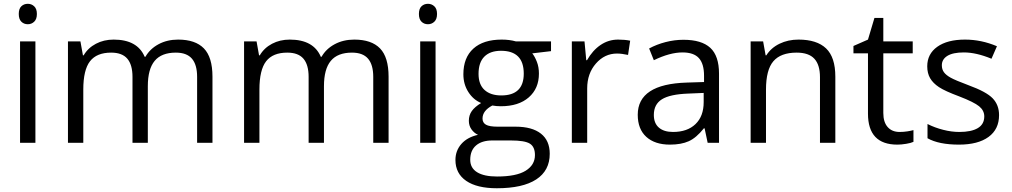

<svg xmlns="http://www.w3.org/2000/svg" viewBox="-20 -754 5342 1014"><path d="M167 0H85.9V-535.2H167ZM79.1 -680.2Q79.1 -708 92.8 -720.9Q106.4 -733.9 127 -733.9Q146.5 -733.9 160.6 -720.7Q174.8 -707.5 174.8 -680.2Q174.8 -652.8 160.6 -639.4Q146.5 -626 127 -626Q106.4 -626 92.8 -639.4Q79.1 -652.8 79.1 -680.2Z M1021 0V-348.1Q1021 -412.1 993.7 -444.1Q966.3 -476.1 908.7 -476.1Q833 -476.1 796.9 -432.6Q760.7 -389.2 760.7 -298.8V0H679.7V-348.1Q679.7 -412.1 652.3 -444.1Q625 -476.1 566.9 -476.1Q490.7 -476.1 455.3 -430.4Q419.9 -384.8 419.9 -280.8V0H338.9V-535.2H404.8L418 -461.9H421.9Q444.8 -501 486.6 -522.9Q528.3 -544.9 580.1 -544.9Q705.6 -544.9 744.1 -454.1H748Q772 -496.1 817.4 -520.5Q862.8 -544.9 920.9 -544.9Q1011.7 -544.9 1056.9 -498.3Q1102.1 -451.7 1102.1 -349.1V0Z M1951.2 0V-348.1Q1951.2 -412.1 1923.8 -444.1Q1896.5 -476.1 1838.9 -476.1Q1763.2 -476.1 1727.1 -432.6Q1690.9 -389.2 1690.9 -298.8V0H1609.9V-348.1Q1609.9 -412.1 1582.5 -444.1Q1555.2 -476.1 1497.1 -476.1Q1420.9 -476.1 1385.5 -430.4Q1350.1 -384.8 1350.1 -280.8V0H1269V-535.2H1335L1348.1 -461.9H1352.1Q1375 -501 1416.7 -522.9Q1458.5 -544.9 1510.3 -544.9Q1635.7 -544.9 1674.3 -454.1H1678.2Q1702.1 -496.1 1747.6 -520.5Q1793 -544.9 1851.1 -544.9Q1941.9 -544.9 1987.1 -498.3Q2032.2 -451.7 2032.2 -349.1V0Z M2280.3 0H2199.2V-535.2H2280.3ZM2192.4 -680.2Q2192.4 -708 2206.1 -720.9Q2219.7 -733.9 2240.2 -733.9Q2259.8 -733.9 2273.9 -720.7Q2288.1 -707.5 2288.1 -680.2Q2288.1 -652.8 2273.9 -639.4Q2259.8 -626 2240.2 -626Q2219.7 -626 2206.1 -639.4Q2192.4 -652.8 2192.4 -680.2Z M2890.1 -535.2V-483.9L2791 -472.2Q2804.7 -455.1 2815.4 -427.5Q2826.2 -399.9 2826.2 -365.2Q2826.2 -286.6 2772.5 -239.7Q2718.8 -192.9 2625 -192.9Q2601.1 -192.9 2580.1 -196.8Q2528.3 -169.4 2528.3 -127.9Q2528.3 -106 2546.4 -95.5Q2564.5 -85 2608.4 -85H2703.1Q2790 -85 2836.7 -48.3Q2883.3 -11.7 2883.3 58.1Q2883.3 147 2812 193.6Q2740.7 240.2 2604 240.2Q2499 240.2 2442.1 201.2Q2385.3 162.1 2385.3 90.8Q2385.3 42 2416.5 6.3Q2447.8 -29.3 2504.4 -42Q2483.9 -51.3 2470 -70.8Q2456.1 -90.3 2456.1 -116.2Q2456.1 -145.5 2471.7 -167.5Q2487.3 -189.5 2521 -210Q2479.5 -227.1 2453.4 -268.1Q2427.2 -309.1 2427.2 -361.8Q2427.2 -449.7 2480 -497.3Q2532.7 -544.9 2629.4 -544.9Q2671.4 -544.9 2705.1 -535.2ZM2463.4 89.8Q2463.4 133.3 2500 155.8Q2536.6 178.2 2605 178.2Q2707 178.2 2756.1 147.7Q2805.2 117.2 2805.2 64.9Q2805.2 21.5 2778.3 4.6Q2751.5 -12.2 2677.2 -12.2H2580.1Q2524.9 -12.2 2494.1 14.2Q2463.4 40.5 2463.4 89.8ZM2507.3 -363.8Q2507.3 -307.6 2539.1 -278.8Q2570.8 -250 2627.4 -250Q2746.1 -250 2746.1 -365.2Q2746.1 -485.8 2626 -485.8Q2568.8 -485.8 2538.1 -455.1Q2507.3 -424.3 2507.3 -363.8Z M3244.1 -544.9Q3279.8 -544.9 3308.1 -539.1L3296.9 -463.9Q3263.7 -471.2 3238.3 -471.2Q3173.3 -471.2 3127.2 -418.5Q3081.1 -365.7 3081.1 -287.1V0H3000V-535.2H3066.9L3076.2 -436H3080.1Q3109.9 -488.3 3151.9 -516.6Q3193.8 -544.9 3244.1 -544.9Z M3717.3 0 3701.2 -76.2H3697.3Q3657.2 -25.9 3617.4 -8.1Q3577.6 9.8 3518.1 9.8Q3438.5 9.8 3393.3 -31.2Q3348.1 -72.3 3348.1 -147.9Q3348.1 -310.1 3607.4 -317.9L3698.2 -320.8V-354Q3698.2 -417 3671.1 -447Q3644 -477.1 3584.5 -477.1Q3517.6 -477.1 3433.1 -436L3408.2 -498Q3447.8 -519.5 3494.9 -531.7Q3542 -543.9 3589.4 -543.9Q3685.1 -543.9 3731.2 -501.5Q3777.3 -459 3777.3 -365.2V0ZM3534.2 -57.1Q3609.9 -57.1 3653.1 -98.6Q3696.3 -140.1 3696.3 -214.8V-263.2L3615.2 -259.8Q3518.6 -256.3 3475.8 -229.7Q3433.1 -203.1 3433.1 -147Q3433.1 -103 3459.7 -80.1Q3486.3 -57.1 3534.2 -57.1Z M4310.5 0V-346.2Q4310.5 -411.6 4280.8 -443.8Q4251 -476.1 4187.5 -476.1Q4103.5 -476.1 4064.5 -430.7Q4025.4 -385.3 4025.4 -280.8V0H3944.3V-535.2H4010.3L4023.4 -461.9H4027.3Q4052.2 -501.5 4097.2 -523.2Q4142.1 -544.9 4197.3 -544.9Q4293.9 -544.9 4342.8 -498.3Q4391.6 -451.7 4391.6 -349.1V0Z M4731 -57.1Q4752.4 -57.1 4772.5 -60.3Q4792.5 -63.5 4804.2 -66.9V-4.9Q4791 1.5 4765.4 5.6Q4739.7 9.8 4719.2 9.8Q4564 9.8 4564 -153.8V-472.2H4487.3V-511.2L4564 -544.9L4598.1 -659.2H4645V-535.2H4800.3V-472.2H4645V-157.2Q4645 -108.9 4668 -83Q4690.9 -57.1 4731 -57.1Z M5256.3 -146Q5256.3 -71.3 5200.7 -30.8Q5145 9.8 5044.4 9.8Q4938 9.8 4878.4 -23.9V-99.1Q4917 -79.6 4961.2 -68.4Q5005.4 -57.1 5046.4 -57.1Q5109.9 -57.1 5144 -77.4Q5178.2 -97.7 5178.2 -139.2Q5178.2 -170.4 5151.1 -192.6Q5124 -214.8 5045.4 -245.1Q4970.7 -272.9 4939.2 -293.7Q4907.7 -314.5 4892.3 -340.8Q4877 -367.2 4877 -403.8Q4877 -469.2 4930.2 -507.1Q4983.4 -544.9 5076.2 -544.9Q5162.6 -544.9 5245.1 -509.8L5216.3 -443.8Q5135.7 -477.1 5070.3 -477.1Q5012.7 -477.1 4983.4 -459Q4954.1 -440.9 4954.1 -409.2Q4954.1 -387.7 4965.1 -372.6Q4976.1 -357.4 5000.5 -343.8Q5024.9 -330.1 5094.2 -304.2Q5189.5 -269.5 5222.9 -234.4Q5256.3 -199.2 5256.3 -146Z"/></svg>

Font: f05545470
Style: Regular
Weight: 400
Foundry: Ascender Corporation
Version: Version 1.10